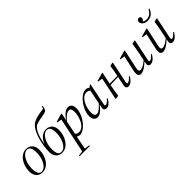

<svg xmlns="http://www.w3.org/2000/svg" viewBox="107 -1874 3225 3225"><g transform="rotate(-45 1720.0 -261.5)"><path d="M179 12Q138 12 104 -7Q70 -26 50 -64.5Q30 -103 30 -160Q30 -220 47 -274.5Q64 -329 95 -372Q126 -415 168 -439.5Q210 -464 259 -464Q300 -464 334 -445Q368 -426 388.5 -388Q409 -350 409 -292Q409 -232 392 -177.5Q375 -123 344 -80Q313 -37 271 -12.5Q229 12 179 12ZM179 -8Q205 -8 229.5 -22.5Q254 -37 274.5 -64Q295 -91 311 -127Q327 -163 335.5 -207Q344 -251 344 -299Q344 -370 323.5 -407Q303 -444 259 -444Q233 -444 208.5 -429.5Q184 -415 163.5 -388Q143 -361 127.5 -325Q112 -289 103.5 -245.5Q95 -202 95 -154Q95 -83 115.5 -45.5Q136 -8 179 -8Z M647 12Q606 12 572 -6Q538 -24 518 -61.5Q498 -99 498 -157Q498 -216 508.5 -287Q519 -358 538.5 -428Q558 -498 587.5 -556.5Q617 -615 654 -649Q675 -668 700.5 -681.5Q726 -695 759.5 -705Q793 -715 836.5 -723.5Q880 -732 937 -739L957 -782L970 -778Q964 -756 957.5 -727.5Q951 -699 937 -688Q925 -678 899 -671Q873 -664 839.5 -658.5Q806 -653 771 -646.5Q736 -640 706 -630Q676 -620 658 -604Q636 -584 616.5 -553Q597 -522 580.5 -479Q564 -436 550.5 -380.5Q537 -325 525 -255L529 -287Q544 -329 566 -362Q588 -395 614.5 -417.5Q641 -440 669.5 -451.5Q698 -463 727 -463Q769 -463 803 -445Q837 -427 857 -389.5Q877 -352 877 -295Q877 -235 860 -180Q843 -125 811.5 -81.5Q780 -38 738.5 -13Q697 12 647 12ZM647 -8Q680 -8 709.5 -30.5Q739 -53 762.5 -92.5Q786 -132 799 -184.5Q812 -237 812 -297Q812 -374 791.5 -408.5Q771 -443 727 -443Q702 -443 678.5 -429Q655 -415 635 -390Q614 -364 597.5 -326.5Q581 -289 572 -245Q563 -201 563 -154Q563 -77 583.5 -42.5Q604 -8 647 -8Z M807 259 811 243 911 230H953L1055 243L1052 259ZM892 259 1030 -401 1044 -392 944 -408 946 -422 1094 -464 1103 -456 1075 -324 1073 -314 1016 -38 1012 -21Q1000 40 989.5 91.5Q979 143 971.5 185Q964 227 959 259ZM1069 12Q1044 12 1018 -3Q992 -18 975 -45L1000 -84Q1014 -67 1036 -50Q1058 -33 1092 -33Q1110 -33 1126 -38Q1142 -43 1156.5 -52.5Q1171 -62 1184 -74Q1215 -105 1235.5 -148.5Q1256 -192 1267 -238Q1278 -284 1278 -320Q1278 -363 1267.5 -389Q1257 -415 1222 -415Q1203 -415 1178.5 -402Q1154 -389 1123 -360Q1092 -331 1053 -283L1042 -288H1046Q1079 -337 1112.5 -377Q1146 -417 1181.5 -440.5Q1217 -464 1254 -464Q1278 -464 1298 -451.5Q1318 -439 1330.5 -412.5Q1343 -386 1343 -344Q1343 -300 1326.5 -250.5Q1310 -201 1282 -154.5Q1254 -108 1218.5 -70.5Q1183 -33 1144.5 -10.5Q1106 12 1069 12Z M1486 12Q1462 12 1442 -0.5Q1422 -13 1410 -39.5Q1398 -66 1398 -108Q1398 -152 1414.5 -201.5Q1431 -251 1459 -297.5Q1487 -344 1522 -381.5Q1557 -419 1595.5 -441.5Q1634 -464 1671 -464Q1689 -464 1706.5 -457.5Q1724 -451 1739.5 -438Q1755 -425 1766 -407L1740 -368Q1727 -385 1705 -402.5Q1683 -420 1649 -420Q1628 -420 1609 -413Q1590 -406 1573.5 -393Q1557 -380 1543 -363Q1517 -332 1499 -290.5Q1481 -249 1472 -207Q1463 -165 1463 -132Q1463 -89 1475 -63Q1487 -37 1518 -37Q1538 -37 1562 -50.5Q1586 -64 1617.5 -93Q1649 -122 1688 -169L1696 -164H1694Q1662 -115 1628 -75Q1594 -35 1559 -11.5Q1524 12 1486 12ZM1701 12Q1680 12 1664 -0.5Q1648 -13 1648 -36Q1648 -42 1648.5 -50Q1649 -58 1652.5 -76.5Q1656 -95 1664 -130L1665 -135L1723 -423L1728 -427L1785 -472L1793 -464L1719 -102Q1716 -86 1714 -76Q1712 -66 1712 -55Q1712 -48 1716.5 -43.5Q1721 -39 1728 -39Q1746 -39 1770 -57Q1794 -75 1820 -105L1832 -95Q1817 -70 1798 -45Q1779 -20 1755 -4Q1731 12 1701 12Z M1926 8 1918 0 2001 -401 2014 -392 1914 -408 1917 -422 2065 -464 2073 -456 2048 -339 2020 -200Q2010 -151 2002 -101Q1994 -51 1986 0ZM1980 -218V-244L2253 -249V-228ZM2219 12Q2199 12 2185.5 -0.5Q2172 -13 2172 -35Q2172 -44 2173.5 -57Q2175 -70 2181 -96L2213 -252Q2223 -302 2231.5 -350Q2240 -398 2247 -448L2308 -464L2316 -456L2243 -102Q2240 -86 2238 -76Q2236 -66 2236 -55Q2236 -48 2240.5 -43.5Q2245 -39 2252 -39Q2270 -39 2294.5 -57Q2319 -75 2344 -105L2357 -95Q2341 -70 2320.5 -45Q2300 -20 2275 -4Q2250 12 2219 12Z M2519 12Q2500 12 2486.5 4Q2473 -4 2466 -19Q2459 -34 2459 -56Q2459 -79 2463.5 -102Q2468 -125 2473 -147L2530 -401L2543 -392L2443 -408L2446 -422L2594 -464L2602 -456L2541 -174Q2538 -159 2534 -141.5Q2530 -124 2527 -108Q2524 -92 2524 -81Q2524 -61 2534 -51Q2544 -41 2559 -41Q2579 -41 2603.5 -51Q2628 -61 2658.5 -81.5Q2689 -102 2726 -133L2728 -114H2722Q2690 -81 2655 -52.5Q2620 -24 2585.5 -6Q2551 12 2519 12ZM2744 12Q2724 12 2710.5 -0.5Q2697 -13 2697 -35Q2697 -44 2699 -58Q2701 -72 2708 -107L2709 -111L2738 -252Q2748 -302 2756.5 -350Q2765 -398 2772 -448L2833 -464L2842 -456L2769 -102Q2766 -86 2764 -76Q2762 -66 2762 -55Q2762 -48 2766.5 -43.5Q2771 -39 2778 -39Q2795 -39 2819.5 -57Q2844 -75 2869 -105L2882 -95Q2867 -70 2846.5 -45Q2826 -20 2800.5 -4Q2775 12 2744 12Z M3044 12Q3025 12 3011.5 4Q2998 -4 2991 -19Q2984 -34 2984 -56Q2984 -79 2988.5 -102Q2993 -125 2998 -147L3055 -401L3068 -392L2968 -408L2971 -422L3119 -464L3127 -456L3066 -174Q3063 -159 3059 -141.5Q3055 -124 3052 -108Q3049 -92 3049 -81Q3049 -61 3059 -51Q3069 -41 3084 -41Q3104 -41 3128.5 -51Q3153 -61 3183.5 -81.5Q3214 -102 3251 -133L3253 -114H3247Q3215 -81 3180 -52.5Q3145 -24 3110.5 -6Q3076 12 3044 12ZM3269 12Q3249 12 3235.5 -0.5Q3222 -13 3222 -35Q3222 -44 3224 -58Q3226 -72 3233 -107L3234 -111L3263 -252Q3273 -302 3281.5 -350Q3290 -398 3297 -448L3358 -464L3367 -456L3294 -102Q3291 -86 3289 -76Q3287 -66 3287 -55Q3287 -48 3291.5 -43.5Q3296 -39 3303 -39Q3320 -39 3344.5 -57Q3369 -75 3394 -105L3407 -95Q3392 -70 3371.5 -45Q3351 -20 3325.5 -4Q3300 12 3269 12ZM3228 -540Q3177 -540 3141.5 -566.5Q3106 -593 3106 -638Q3112 -658 3124 -670Q3136 -682 3155 -682Q3171 -682 3182 -672Q3193 -662 3193 -644Q3193 -625 3180.5 -610Q3168 -595 3150 -587L3148 -610Q3164 -585 3183.5 -577.5Q3203 -570 3228 -570Q3281 -570 3316 -596.5Q3351 -623 3376 -671L3393 -666Q3379 -624 3355 -596Q3331 -568 3299 -554Q3267 -540 3228 -540Z"/></g></svg>

Font: Source Serif 4 60pt
Style: Italic
Weight: 400
Italic angle: -12°
Version: Version 4.004;hotconv 1.0.116;makeotfexe 2.5.65601